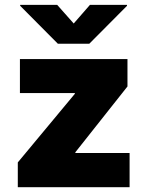

<svg xmlns="http://www.w3.org/2000/svg" viewBox="-20 -775 612 795"><path d="M53.7 -102.5 290 -386.7V-389.6H62.5V-530.3H507.8V-417L292 -144.5V-141.6H516.6V0H53.7ZM285.2 -677.7 352.5 -754.9H505.9V-751L349.6 -593.8H219.7L63.5 -751V-754.9H216.8Z"/></svg>

Font: Pretendard GOV Black
Style: Regular
Weight: 900
Designer: Base glyphs from Inter by Rasmus Andersson; Hangeul glyphs from Noto Sans CJK(Source Han Sans) by Jang Soo-young and Kan
Foundry: Kil Hyung-jin
Version: Version 1.309